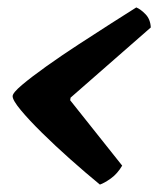

<svg xmlns="http://www.w3.org/2000/svg" viewBox="-20 -536 426 517"><path d="M249 -39Q210 -71 169 -107.5Q128 -144 93 -178.5Q58 -213 36 -239.5Q14 -266 14 -277Q14 -286 39.5 -307.5Q65 -329 105 -357.5Q145 -386 191 -416Q237 -446 278.5 -472.5Q320 -499 347 -516Q359 -511 372 -497.5Q385 -484 386 -462L170 -273L169 -266L309 -90Q296 -68 278.5 -55.5Q261 -43 249 -39Z"/></svg>

Font: Texturina 72pt 72pt Black
Style: Italic
Weight: 900
Italic angle: -11°
Designer: Guillermo Torres Carreño
Foundry: Omnibus-Type
Version: Version 1.002; ttfautohint (v1.8.3)